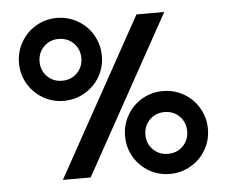

<svg xmlns="http://www.w3.org/2000/svg" viewBox="-52 -773 994 847"><g transform="rotate(-5 445.5 -349.5)"><path d="M46 -530Q46 -580 70.5 -622.5Q95 -665 137 -689.5Q179 -714 229 -714Q279 -714 321.5 -689.5Q364 -665 388.5 -622.5Q413 -580 413 -530Q413 -480 388.5 -438Q364 -396 321.5 -371.5Q279 -347 229 -347Q179 -347 137 -371.5Q95 -396 70.5 -438Q46 -480 46 -530ZM581 -699H704L317 0H194ZM322 -528Q322 -568 295.5 -594.5Q269 -621 229 -621Q190 -621 163.5 -594.5Q137 -568 137 -528Q137 -489 163.5 -462.5Q190 -436 229 -436Q269 -436 295.5 -462.5Q322 -489 322 -528ZM484 -168Q484 -218 508.5 -260.5Q533 -303 575 -327.5Q617 -352 667 -352Q717 -352 759.5 -327.5Q802 -303 826.5 -260.5Q851 -218 851 -168Q851 -118 826.5 -76Q802 -34 759.5 -9.5Q717 15 667 15Q617 15 575 -9.5Q533 -34 508.5 -76Q484 -118 484 -168ZM759 -166Q759 -206 732.5 -232.5Q706 -259 666 -259Q627 -259 600.5 -232.5Q574 -206 574 -166Q574 -127 600.5 -100.5Q627 -74 666 -74Q706 -74 732.5 -100.5Q759 -127 759 -166Z"/></g></svg>

Font: Prompt Medium
Style: Regular
Weight: 500
Designer: Katatrad Team
Foundry: CadsonDemak
Version: Version 1.000